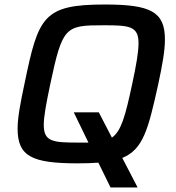

<svg xmlns="http://www.w3.org/2000/svg" viewBox="-20 -716 778 851"><path d="M681 -341C700 -429 711 -492 711 -541C711 -664 648 -696 445 -696C171 -696 150 -642 89 -347C70 -258 58 -194 58 -146C58 -23 121 8 325 8C359 8 389 7 416 5L470 115H589V113L522 -16C615 -54 637 -143 681 -341ZM476 -106 418 -218H307L372 -84H329C216 -84 174 -87 174 -162C174 -201 185 -258 203 -344C257 -598 269 -604 439 -604C552 -604 594 -601 594 -525C594 -485 584 -428 566 -344C535 -199 517 -135 476 -106Z"/></svg>

Font: Saira UNSAM Medium Italic
Style: Regular
Weight: 500
Italic angle: -12°
Designer: Hector Gatti with collaboration of the Omnibus-Type team
Foundry: Omnibus-Type
Version: Version 0.072;PS 000.072;hotconv 1.0.88;makeotf.lib2.5.64775